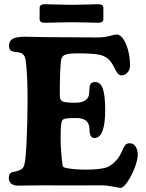

<svg xmlns="http://www.w3.org/2000/svg" viewBox="-20 -887 701 925"><path d="M318.8 -779.8Q292 -779.8 252.7 -778.6Q213.4 -777.3 195.8 -777.3Q170.9 -777.3 170.9 -794.4V-849.6Q170.9 -866.7 195.8 -866.7Q213.4 -866.7 252.7 -865.2Q292 -863.8 318.8 -863.8H329.6Q359.4 -863.8 397.9 -865.2Q436.5 -866.7 453.1 -866.7Q478 -866.7 478 -849.6V-794.4Q478 -777.3 453.1 -777.3Q436.5 -777.3 397.9 -778.6Q359.4 -779.8 329.6 -779.8ZM183.1 5.9Q161.6 5.9 125.7 6.6Q89.8 7.3 68.8 7.3Q45.4 7.3 33.9 -2.7Q22.5 -12.7 22.5 -28.8Q22.5 -43.5 28.3 -50.5Q34.2 -57.6 47.9 -59.6Q68.8 -63 81.5 -70.8Q93.8 -75.7 98.9 -100.1Q104 -124.5 107.4 -189Q112.8 -301.8 112.8 -404.8Q112.8 -538.1 103 -599.1Q99.1 -626.5 77.1 -632.8Q71.3 -634.8 58.3 -636.2Q45.4 -637.7 41 -639.2Q23.4 -644 23.4 -665.5Q23.4 -689.9 41 -700Q58.6 -710 100.6 -710Q116.7 -710 154.1 -709Q191.4 -708 212.9 -708Q243.7 -708 329.6 -707.3Q415.5 -706.5 445.3 -706.5Q481.9 -706.5 507.6 -713.6Q533.2 -720.7 543 -720.7Q558.6 -720.7 573.2 -700.2Q587.9 -679.7 597.2 -645Q606.4 -610.4 606.4 -571.3Q606.4 -551.3 594.2 -537.6Q582 -523.9 565.4 -523.9Q554.7 -523.9 548.3 -531.5Q542 -539.1 531.2 -559.6Q528.8 -564.5 527.3 -567.4Q515.6 -590.8 499.3 -604.7Q482.9 -618.7 455.1 -624Q424.3 -629.9 355.5 -629.9Q308.6 -629.9 292.7 -622.8Q276.9 -615.7 274.4 -597.2Q268.1 -554.7 268.1 -434.1Q268.1 -416 271.5 -408.2Q274.9 -400.4 285.2 -397Q301.3 -392.1 342.3 -392.1Q374.5 -392.1 391.6 -404.1Q408.7 -416 409.2 -436Q411.1 -464.8 411.6 -467.8Q414.6 -491.7 438.5 -491.7Q464.8 -491.7 475.8 -458.7Q486.8 -425.8 486.8 -357.9Q486.8 -222.2 435.1 -222.2Q411.1 -222.2 411.1 -263.7Q411.1 -318.4 348.1 -318.4Q315.4 -318.4 301.8 -316.7Q288.1 -314.9 283 -310.5Q277.8 -306.2 275.9 -295.9Q272 -276.4 272 -223.1Q272 -162.6 280.8 -95.2Q281.7 -86.4 284.7 -83.3Q287.6 -80.1 297.4 -78.1Q333 -69.8 395.5 -69.8Q450.7 -69.8 485.4 -78.1Q502.9 -82 521.2 -96.7Q539.6 -111.3 553.2 -131.3Q560.5 -142.6 569.1 -161.9Q577.6 -181.2 584.5 -189Q591.3 -196.8 604 -196.8Q623 -196.8 633.3 -180.9Q643.6 -165 643.6 -142.1Q643.6 -117.2 628.9 -78.6Q614.3 -40 594.2 -11Q574.2 18.1 561 18.1Q554.7 18.1 524.4 12Q494.1 5.9 467.8 5.9Q436.5 5.9 383.5 6.1Q330.6 6.3 311.5 6.3Q289.6 6.3 246.8 6.1Q204.1 5.9 183.1 5.9Z"/></svg>

Font: Cooper*
Style: Bold
Weight: 700
Designer: Owen Earl
Foundry: indestructible type*
Version: Version 0.001